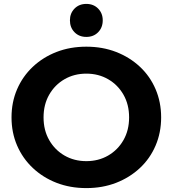

<svg xmlns="http://www.w3.org/2000/svg" viewBox="-20 -951 884 983"><path d="M422 12Q339 12 269.5 -15Q200 -42 148 -91Q96 -140 67.5 -206Q39 -272 39 -350Q39 -428 67.5 -494Q96 -560 148 -609Q200 -658 269.5 -685Q339 -712 422 -712Q505 -712 574.5 -685Q644 -658 696 -609.5Q748 -561 776.5 -494.5Q805 -428 805 -350Q805 -272 776.5 -205.5Q748 -139 696 -90.5Q644 -42 574.5 -15Q505 12 422 12ZM422 -126Q484 -126 533.5 -154.5Q583 -183 612 -233.5Q641 -284 641 -350Q641 -416 612 -466.5Q583 -517 533.5 -545.5Q484 -574 422 -574Q360 -574 310.5 -545.5Q261 -517 232 -466.5Q203 -416 203 -350Q203 -284 232 -233.5Q261 -183 310.5 -154.5Q360 -126 422 -126ZM422 -762Q385 -762 361.5 -786Q338 -810 338 -847Q338 -883 361.5 -907Q385 -931 422 -931Q459 -931 482.5 -907Q506 -883 506 -847Q506 -810 482.5 -786Q459 -762 422 -762Z"/></svg>

Font: Montserrat
Style: Bold
Weight: 700
Designer: Julieta Ulanovsky
Foundry: Julieta Ulanovsky
Version: Version 9.000; ttfautohint (v1.8.4.7-5d5b)